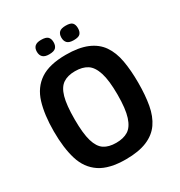

<svg xmlns="http://www.w3.org/2000/svg" viewBox="-192 -953 1023 1093"><g transform="rotate(-30 319.0 -406.5)"><path d="M41 -334Q41 -443 64.5 -520Q88 -597 148.5 -637.5Q209 -678 318 -678Q402 -678 457 -655Q512 -632 542.5 -588Q573 -544 584.5 -480Q596 -416 596 -334Q596 -252 584.5 -188.5Q573 -125 542.5 -81Q512 -37 457 -14Q402 9 318 9Q209 9 148.5 -31.5Q88 -72 64.5 -148.5Q41 -225 41 -334ZM178 -334Q178 -241 193 -190.5Q208 -140 238 -120Q268 -100 317 -100Q365 -100 396 -119.5Q427 -139 443.5 -190Q460 -241 460 -334Q460 -428 443.5 -479.5Q427 -531 396 -551Q365 -571 316 -571Q268 -571 237.5 -550.5Q207 -530 192.5 -479Q178 -428 178 -334ZM294 -775Q294 -752 282 -739.5Q270 -727 238 -727Q210 -727 197 -739.5Q184 -752 184 -775Q184 -798 197 -810Q210 -822 238 -822Q270 -822 282 -810Q294 -798 294 -775ZM454 -775Q454 -752 443 -739.5Q432 -727 400 -727Q370 -727 357.5 -739.5Q345 -752 345 -775Q345 -798 357.5 -810Q370 -822 400 -822Q432 -822 443 -810Q454 -798 454 -775Z"/></g></svg>

Font: Glory Thin
Style: Bold
Weight: 700
Version: Version 1.011